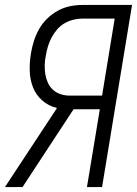

<svg xmlns="http://www.w3.org/2000/svg" viewBox="-34 -755 554 775"><path d="M57 0H-14L196 -319Q162 -327 136.5 -349.5Q111 -372 99 -403Q87 -434 86 -469Q85 -504 91 -540Q95 -565 103 -590Q111 -615 124 -638Q137 -661 156.5 -680Q176 -699 200 -712Q224 -725 249 -730Q274 -735 299 -735H499L378 0H317L369 -314H263ZM248 -369H378L429 -680H299Q281 -680 262.5 -675.5Q244 -671 226.5 -661Q209 -651 196 -635.5Q183 -620 174 -603Q165 -586 159.5 -567.5Q154 -549 151 -531Q147 -512 146.5 -492.5Q146 -473 149 -455Q152 -437 159.5 -420.5Q167 -404 180.5 -392Q194 -380 211.5 -374.5Q229 -369 248 -369Z"/></svg>

Font: Iosevka Light Oblique
Style: Regular
Weight: 300
Italic angle: -9°
Monospace: yes
Designer: Belleve Invis
Foundry: Belleve Invis
Version: Version 32.5.0; ttfautohint (v1.8.4)